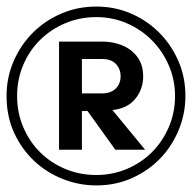

<svg xmlns="http://www.w3.org/2000/svg" viewBox="-20 -748 586 586"><path d="M545.9 -455.1Q545.9 -400.9 525.4 -351.3Q504.9 -301.8 469 -264.4Q433.1 -227.1 383.1 -204.6Q333 -182.1 273.9 -182.1Q221.2 -182.1 171.6 -201.7Q122.1 -221.2 84 -257.1Q45.9 -293 22.9 -343Q0 -393.1 0 -455.1Q0 -511.2 21.5 -561Q43 -610.8 80.1 -647.9Q117.2 -685.1 167 -706.5Q216.8 -728 273.9 -728Q329.1 -728 377.9 -707.5Q426.8 -687 464.4 -649.9Q502 -612.8 523.9 -563Q545.9 -513.2 545.9 -455.1ZM514.2 -455.1Q514.2 -503.9 495.6 -547.4Q477.1 -590.8 444.6 -624Q412.1 -657.2 368.2 -676.5Q324.2 -695.8 273.9 -695.8Q224.1 -695.8 180.2 -677.5Q136.2 -659.2 103 -626.7Q69.8 -594.2 51 -550Q32.2 -505.9 32.2 -455.1Q32.2 -403.8 51 -359.9Q69.8 -315.9 102.3 -283.4Q134.8 -251 179 -232.4Q223.1 -213.9 273.9 -213.9Q323.2 -213.9 367.2 -232.4Q411.1 -251 443.6 -283.4Q476.1 -315.9 495.1 -359.9Q514.2 -403.8 514.2 -455.1ZM422.9 -291H332L247.1 -409.2H230V-291H160.2V-621.1H291Q315.9 -621.1 338.9 -614.5Q361.8 -607.9 379.4 -594.5Q397 -581.1 407 -561.5Q417 -542 417 -515.1Q417 -476.1 393.1 -446.5Q369.1 -417 323.2 -412.1ZM348.1 -515.1Q348.1 -537.1 334 -552.5Q319.8 -567.9 291 -567.9H230V-462.9H291Q317.9 -462.9 333 -477.5Q348.1 -492.2 348.1 -515.1Z"/></svg>

Font: Anonymous Pro
Style: Regular
Weight: 400
Monospace: yes
Designer: Mark Simonson
Version: Version 1.002